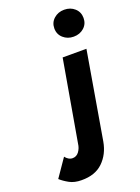

<svg xmlns="http://www.w3.org/2000/svg" viewBox="-327 -788 802 1100"><g transform="rotate(-20 74.0 -238.0)"><path d="M211 -550Q249 -550 274.5 -573Q300 -596 300 -632Q300 -668 274.5 -691Q249 -714 211 -714Q174 -714 148 -691Q122 -668 122 -632Q122 -596 148 -573Q174 -550 211 -550ZM-77 77 -152 186Q-131 205 -101 221.5Q-71 238 -28 238Q55 239 103 192.5Q151 146 164 73L255 -460H110L24 34Q21 61 6 81.5Q-9 102 -33 102Q-46 102 -57.5 95Q-69 88 -77 77Z"/></g></svg>

Font: Jost* 700 Bold Italic
Style: Bold Italic
Weight: 700
Italic angle: -10°
Version: Version 3.200; ttfautohint (v0.97) -l 8 -r 50 -G 200 -x 14 -